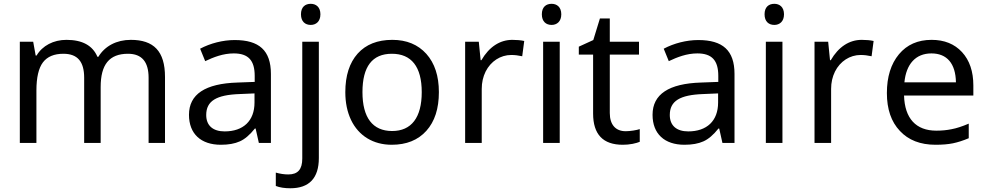

<svg xmlns="http://www.w3.org/2000/svg" viewBox="-20 -757 5227 1017"><path d="M854 0V-349.1C854 -486.3 793.9 -545.9 672.9 -545.9C597.2 -545.9 535.6 -513.2 501 -456.1H496.1C470.7 -516.1 416 -545.9 332 -545.9C263.2 -545.9 204.6 -515.1 173.8 -462.9H168.9L155.8 -536.1H85V0H172.9V-277.8C172.9 -346.7 184.6 -396.5 207.5 -426.8C230.5 -457 266.6 -472.2 315.9 -472.2C391.6 -472.2 425.8 -429.7 425.8 -345.2V0H513.2V-295.9C513.2 -415 558.6 -472.2 658.2 -472.2C731 -472.2 767.1 -429.7 767.1 -345.2V0Z M1415 0V-365.2C1415 -490.2 1352.5 -544.9 1223.1 -544.9C1160.6 -544.9 1094.2 -527.8 1040 -499L1066.9 -433.1C1111.3 -454.1 1161.6 -474.1 1218.3 -474.1C1295.9 -474.1 1329.1 -436.5 1329.1 -355V-323.2L1238.3 -319.8C1066.9 -314.5 981 -257.8 981 -148.9C981 -47.9 1044.4 9.8 1149.9 9.8C1190.4 9.8 1223.6 3.9 1250.5 -8.3C1276.9 -20 1303.2 -42.5 1330.1 -76.2H1334L1351.1 0ZM1169.9 -61C1107.9 -61 1072.3 -91.8 1072.3 -147.9C1072.3 -222.2 1126 -254.4 1249 -258.8L1328.1 -262.2V-213.9C1328.1 -116.2 1268.1 -61 1169.9 -61Z M1574.2 -681.2C1574.2 -642.6 1596.7 -625 1626 -625C1653.3 -625 1677.2 -642.6 1677.2 -681.2C1677.2 -720.2 1653.3 -736.8 1626 -736.8C1596.7 -736.8 1574.2 -720.2 1574.2 -681.2ZM1518.1 240.2C1617.2 240.2 1668.9 187 1668.9 80.1V-536.1H1581.1V83C1581.1 139.6 1558.1 167 1507.3 167C1485.4 167 1463.4 163.6 1440.9 157.2V228C1461.9 236.3 1487.3 240.2 1518.1 240.2Z M2304.7 -269C2304.7 -354.5 2282.7 -421.9 2238.3 -471.7C2193.8 -521 2133.8 -545.9 2058.1 -545.9C1979.5 -545.9 1918 -521.5 1874.5 -473.1C1831.1 -424.3 1809.1 -356.4 1809.1 -269C1809.1 -212.9 1819.3 -164.1 1839.4 -121.6C1879.9 -37.1 1957.5 9.8 2054.7 9.8C2132.8 9.8 2193.8 -14.6 2238.3 -64C2282.7 -113.3 2304.7 -181.6 2304.7 -269ZM1899.9 -269C1899.9 -404.3 1951.7 -472.2 2055.7 -472.2C2159.2 -472.2 2213.9 -403.8 2213.9 -269C2213.9 -134.3 2159.2 -63 2057.1 -63C1953.6 -63 1899.9 -134.3 1899.9 -269Z M2693.8 -545.9C2627.9 -545.9 2570.8 -508.8 2529.8 -438H2525.9L2516.1 -536.1H2443.8V0H2531.7V-286.1C2531.7 -319.8 2538.6 -350.1 2552.2 -377.9C2579.6 -432.6 2631.3 -465.8 2688 -465.8C2707 -465.8 2726.1 -463.4 2746.1 -459L2756.8 -540C2738.8 -543.9 2717.8 -545.9 2693.8 -545.9Z M2850.1 -681.2C2850.1 -642.6 2872.6 -625 2901.9 -625C2929.2 -625 2953.1 -642.6 2953.1 -681.2C2953.1 -720.2 2929.2 -736.8 2901.9 -736.8C2872.6 -736.8 2850.1 -720.2 2850.1 -681.2ZM2944.8 -536.1H2856.9V0H2944.8Z M3293.9 -62C3241.2 -62 3210 -96.2 3210 -158.2V-467.8H3364.7V-536.1H3210V-659.2H3157.7L3122.6 -544.9L3045.9 -509.8V-467.8H3121.6V-155.8C3121.6 -45.4 3173.8 9.8 3278.8 9.8C3296.4 9.8 3314 8.3 3331.1 4.9C3348.1 1.5 3360.4 -2.4 3368.7 -5.9V-73.2C3360.8 -70.3 3349.1 -67.9 3334 -65.4C3318.8 -63 3305.2 -62 3293.9 -62Z M3870.6 0V-365.2C3870.6 -490.2 3808.1 -544.9 3678.7 -544.9C3616.2 -544.9 3549.8 -527.8 3495.6 -499L3522.5 -433.1C3566.9 -454.1 3617.2 -474.1 3673.8 -474.1C3751.5 -474.1 3784.7 -436.5 3784.7 -355V-323.2L3693.8 -319.8C3522.5 -314.5 3436.5 -257.8 3436.5 -148.9C3436.5 -47.9 3500 9.8 3605.5 9.8C3646 9.8 3679.2 3.9 3706.1 -8.3C3732.4 -20 3758.8 -42.5 3785.6 -76.2H3789.6L3806.6 0ZM3625.5 -61C3563.5 -61 3527.8 -91.8 3527.8 -147.9C3527.8 -222.2 3581.5 -254.4 3704.6 -258.8L3783.7 -262.2V-213.9C3783.7 -116.2 3723.6 -61 3625.5 -61Z M4029.8 -681.2C4029.8 -642.6 4052.2 -625 4081.5 -625C4108.9 -625 4132.8 -642.6 4132.8 -681.2C4132.8 -720.2 4108.9 -736.8 4081.5 -736.8C4052.2 -736.8 4029.8 -720.2 4029.8 -681.2ZM4124.5 -536.1H4036.6V0H4124.5Z M4544.4 -545.9C4478.5 -545.9 4421.4 -508.8 4380.4 -438H4376.5L4366.7 -536.1H4294.4V0H4382.3V-286.1C4382.3 -319.8 4389.2 -350.1 4402.8 -377.9C4430.2 -432.6 4481.9 -465.8 4538.6 -465.8C4557.6 -465.8 4576.7 -463.4 4596.7 -459L4607.4 -540C4589.4 -543.9 4568.4 -545.9 4544.4 -545.9Z M4935.5 9.8C4971.2 9.8 5002 7.3 5027.8 2C5053.7 -3.4 5081.5 -12.2 5111.3 -24.9V-102.1C5076.7 -87.4 5046.9 -77.6 5021 -72.8C4995.1 -67.4 4968.3 -64.9 4939.5 -64.9C4832 -64.9 4772 -129.4 4768.6 -251H5135.7V-304.2C5135.7 -378.4 5115.7 -437.5 5075.7 -481C5035.6 -524.4 4981.9 -545.9 4914.6 -545.9C4841.8 -545.9 4784.2 -520.5 4741.7 -469.7C4699.2 -418.5 4677.7 -350.1 4677.7 -264.2C4677.7 -178.7 4700.7 -111.8 4746.6 -63.5C4792 -14.6 4855 9.8 4935.5 9.8ZM4913.6 -474.1C4995.6 -474.1 5042 -420.9 5043.5 -320.8H4770.5C4779.8 -417 4829.6 -474.1 4913.6 -474.1Z"/></svg>

Font: Noto Reveo Sans
Style: Regular
Weight: 400
Designer: Monotype Design team
Foundry: Monotype Imaging Inc.
Version: Version 1.04